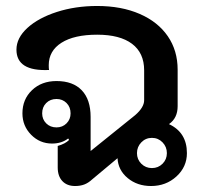

<svg xmlns="http://www.w3.org/2000/svg" viewBox="-20 -613 680 642"><path d="M173 -53V-125Q198 -132 211 -145L208 -150Q186 -133 154 -133Q113 -133 84 -162.5Q55 -192 55 -234Q55 -281 87 -311.5Q119 -342 169 -342Q224 -342 253.5 -311Q283 -280 283 -222V-108L432 -228Q462 -254 462 -278V-378Q462 -436 421.5 -466.5Q381 -497 305 -497Q228 -497 185.5 -470Q143 -443 143 -395Q143 -384 144 -379Q35 -374 35 -447Q35 -486 71.5 -519.5Q108 -553 170 -573Q232 -593 305 -593Q386 -593 447 -566.5Q508 -540 541 -492Q574 -444 574 -380V-258Q574 -218 545 -198Q605 -170 605 -101Q605 -55 570 -23Q535 9 485 9Q439 9 407 -17.5Q375 -44 373 -84L288 -13Q275 -1 261.5 4Q248 9 231 9Q204 9 188.5 -7.5Q173 -24 173 -53ZM216 -234Q216 -255 202.5 -268.5Q189 -282 169 -282Q148 -282 134.5 -268.5Q121 -255 121 -234Q121 -214 134.5 -200.5Q148 -187 169 -187Q189 -187 202.5 -200.5Q216 -214 216 -234ZM538 -101Q538 -122 523.5 -137Q509 -152 488 -152Q467 -152 452.5 -137Q438 -122 438 -101Q438 -80 452.5 -65.5Q467 -51 488 -51Q509 -51 523.5 -65.5Q538 -80 538 -101Z"/></svg>

Font: K2D SemiBold
Style: Regular
Weight: 600
Designer: Katatrad Aksorn Co.,Ltd.
Foundry: Cadson Demak Co.,Ltd.
Version: Version 1.000; ttfautohint (v1.6)